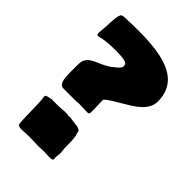

<svg xmlns="http://www.w3.org/2000/svg" viewBox="-235 -847 1025 1025"><g transform="rotate(45 277.0 -334.5)"><path d="M293.9 -240.2Q280.8 -240.2 266.1 -241.2Q251.5 -242.2 239.7 -242.2Q231.9 -242.2 227.5 -240.2H127.9Q115.2 -240.2 107.9 -246.8Q100.6 -253.4 96.7 -265.4Q92.8 -277.3 91.6 -294.7Q90.3 -312 90.3 -333.5Q90.3 -347.7 90.6 -362.5Q90.8 -377.4 90.8 -388.7Q90.8 -408.7 97.4 -421.6Q104 -434.6 115.5 -443.8Q127 -453.1 141.8 -459.7Q156.7 -466.3 173.6 -473.9Q190.4 -481.4 208 -491.2Q225.6 -501 241.7 -516.1Q245.6 -518.6 250.5 -522.7Q255.4 -526.9 259.8 -531.5Q264.2 -536.1 267.1 -541.3Q270 -546.4 270 -550.8Q270 -560.1 266.4 -565.9Q262.7 -571.8 252.2 -575.2Q241.7 -578.6 222.7 -580.1Q203.6 -581.5 173.3 -581.5Q145.5 -581.5 115.7 -578.6Q85.9 -575.7 59.6 -568.8Q58.6 -568.4 57.1 -568.4Q52.2 -568.4 50.5 -573.2Q48.8 -578.1 48.8 -585.4Q48.8 -594.2 50.3 -605.2Q51.8 -616.2 52.2 -625.5Q53.7 -665 55.7 -687.7Q57.6 -710.4 61 -721.7Q64.5 -732.9 69.8 -735.8Q75.2 -738.8 83.5 -739.3Q139.2 -742.2 194.8 -742.2Q239.7 -742.2 282.5 -739Q325.2 -735.8 362.5 -727.8Q399.9 -719.7 430.9 -705.8Q461.9 -691.9 484.4 -670.4Q506.8 -648.9 519.3 -618.7Q531.7 -588.4 531.7 -547.9Q531.7 -522.5 520.3 -502Q508.8 -481.4 490.5 -464.4Q472.2 -447.3 448.7 -432.6Q425.3 -418 401.6 -404.1Q377.9 -390.1 356 -376.7Q334 -363.3 318.4 -348.6V-334Q318.8 -318.8 319.3 -304.7Q319.8 -292.5 320.1 -279.5Q320.3 -266.6 320.3 -258.3Q320.3 -250 318.1 -245.1Q315.9 -240.2 309.1 -240.2ZM356.9 57.6Q356.4 53.7 356.4 50.3Q356.4 46.9 356.4 44.4Q356.4 39.6 356.9 36.4Q357.4 33.2 357.7 30.5Q357.9 27.8 358.4 24.9Q358.9 22 358.9 17.1Q358.9 11.7 358.2 3.7Q357.4 -4.4 356 -17.1Q356 -25.4 355.7 -41.3Q355.5 -57.1 354.7 -73.7Q354 -90.3 351.8 -103.8Q349.6 -117.2 346.2 -121.1Q346.2 -127.9 345 -132.3Q343.8 -136.7 340.6 -139.6Q337.4 -142.6 331.8 -145Q326.2 -147.5 316.9 -150.4Q315.4 -150.4 313.5 -149.7Q311.5 -148.9 310.1 -148.9L303.2 -151.4L279.3 -154.3Q275.9 -154.8 272.5 -155Q269 -155.3 266.1 -157.2Q261.7 -156.2 255.4 -156.5Q249 -156.7 246.1 -155.3L239.3 -158.2H215.3Q207 -158.2 198.5 -156.7Q189.9 -155.3 180.2 -155.3H121.1L89.4 -147.9L83 -141.1Q85.9 -125 87.2 -97.9Q88.4 -70.8 89.1 -41.5Q89.8 -12.2 90.6 14.9Q91.3 42 93.3 57.6Q94.2 66.9 102.3 69.8Q110.4 72.8 121.1 72.8Q137.7 72.8 149.2 71.5Q160.6 70.3 173.8 70.3Q190.4 70.3 209.7 71.3Q229 72.3 254.4 72.3Q258.8 72.3 264.4 72Q270 71.8 275.9 71.5Q281.7 71.3 286.4 71Q291 70.8 293 70.8Q302.2 70.8 312.5 71.5Q322.8 72.3 331.5 72.3Q342.8 72.3 350.1 70.3Q357.4 68.4 357.4 60.5Q357.4 60.1 357.2 59.3Q356.9 58.6 356.9 57.6Z"/></g></svg>

Font: Sigmar One
Style: Regular
Weight: 400
Version: Version 1.000